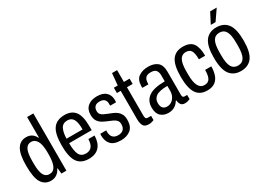

<svg xmlns="http://www.w3.org/2000/svg" viewBox="-22 -1405 2862 2100"><g transform="rotate(-30 1408.5 -355.5)"><path d="M191 12Q116 12 76 -51Q36 -114 36 -266Q36 -411 75.5 -474.5Q115 -538 189 -538Q270 -538 305 -465H311V-723H390V0H327L320 -70H314Q299 -34 267.5 -11Q236 12 191 12ZM213 -59Q265 -59 288 -108Q311 -157 311 -248V-276Q311 -377 284 -421.5Q257 -466 212 -466Q164 -466 141.5 -421.5Q119 -377 119 -277V-247Q119 -148 141.5 -103.5Q164 -59 213 -59Z M671 12Q573 12 528 -53Q483 -118 483 -263Q483 -411 529.5 -474.5Q576 -538 676 -538Q762 -538 806.5 -482Q851 -426 851 -290V-245H566Q566 -146 589.5 -100.5Q613 -55 671 -55Q718 -55 743.5 -85Q769 -115 771 -179H849Q847 -87 801.5 -37.5Q756 12 671 12ZM566 -302H769Q769 -392 746 -431.5Q723 -471 673 -471Q615 -471 591.5 -426.5Q568 -382 566 -302Z M1077 12Q987 12 949 -30.5Q911 -73 911 -143Q911 -148 911.5 -153.5Q912 -159 913 -164H988Q988 -158 987.5 -153.5Q987 -149 987 -144Q988 -98 1011 -75Q1034 -52 1077 -52Q1119 -52 1142 -74.5Q1165 -97 1165 -140Q1165 -171 1149.5 -189Q1134 -207 1109.5 -218Q1085 -229 1058 -240Q1025 -253 994 -270Q963 -287 943.5 -316.5Q924 -346 924 -397Q924 -465 967.5 -501.5Q1011 -538 1083 -538Q1160 -538 1198 -501.5Q1236 -465 1236 -405Q1236 -398 1235.5 -390Q1235 -382 1234 -376H1160V-399Q1160 -474 1081 -474Q1039 -474 1020.5 -453Q1002 -432 1002 -400Q1002 -373 1015 -357Q1028 -341 1050 -331Q1072 -321 1097 -311Q1123 -301 1149 -290Q1175 -279 1197 -262Q1219 -245 1232.5 -218Q1246 -191 1246 -149Q1246 -65 1198.5 -26.5Q1151 12 1077 12Z M1427 12Q1373 12 1357 -20.5Q1341 -53 1341 -102V-459H1293V-526H1342L1356 -675H1420V-526H1492V-459H1420V-102Q1420 -78 1426.5 -67Q1433 -56 1451 -56H1492V-3Q1459 12 1427 12Z M1674 12Q1619 12 1580.5 -21.5Q1542 -55 1542 -131Q1542 -216 1606 -262Q1670 -308 1810 -308V-383Q1810 -425 1791.5 -448Q1773 -471 1726 -471Q1690 -471 1671.5 -458.5Q1653 -446 1646 -424.5Q1639 -403 1639 -378V-369H1563Q1562 -373 1562 -378Q1562 -383 1562 -389Q1562 -470 1610 -504Q1658 -538 1731 -538Q1804 -538 1846.5 -503Q1889 -468 1889 -384V-91Q1889 -57 1915 -57H1948V-4Q1935 2 1918.5 6.5Q1902 11 1884 11Q1848 11 1833 -11Q1818 -33 1815 -65H1809Q1790 -31 1756.5 -9.5Q1723 12 1674 12ZM1698 -56Q1725 -56 1750.5 -71.5Q1776 -87 1793 -118Q1810 -149 1810 -193V-251Q1707 -250 1666 -221Q1625 -192 1625 -140Q1625 -56 1698 -56Z M2166 12Q2072 12 2029 -55Q1986 -122 1986 -263Q1986 -410 2031.5 -474Q2077 -538 2169 -538Q2260 -538 2296.5 -486Q2333 -434 2333 -330H2254Q2254 -404 2235.5 -437.5Q2217 -471 2168 -471Q2138 -471 2115.5 -453.5Q2093 -436 2081 -394.5Q2069 -353 2069 -280V-244Q2069 -55 2167 -55Q2216 -55 2235.5 -90Q2255 -125 2255 -196H2333Q2333 -140 2318 -92.5Q2303 -45 2266.5 -16.5Q2230 12 2166 12Z M2555 -591 2623 -723H2704V-720L2615 -591ZM2592 12Q2500 12 2452 -52Q2404 -116 2404 -263Q2404 -410 2452 -474Q2500 -538 2592 -538Q2685 -538 2733 -474Q2781 -410 2781 -263Q2781 -116 2733 -52Q2685 12 2592 12ZM2592 -56Q2647 -56 2672.5 -100Q2698 -144 2698 -246V-280Q2698 -382 2672.5 -426.5Q2647 -471 2592 -471Q2538 -471 2512.5 -426.5Q2487 -382 2487 -280V-246Q2487 -144 2512.5 -100Q2538 -56 2592 -56Z"/></g></svg>

Font: Archivo Condensed
Style: Regular
Weight: 400
Width: 3
Designer: Hector Gatti
Foundry: Omnibus-Type
Version: Version 2.001; ttfautohint (v1.8.3)